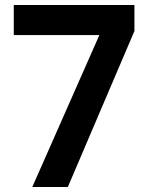

<svg xmlns="http://www.w3.org/2000/svg" viewBox="-20 -747 588 767"><path d="M517 -623 251 0H109L377 -607H35V-727H517Z"/></svg>

Font: Fz Poppins SemBd
Style: Regular
Weight: 600
Designer: Ninad Kale (Devanagari), Jonny Pinhorn (Latin)
Foundry: Indian Type Foundry
Version: Vit hóa bi Vntype.Com & FontZin.Com